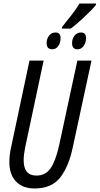

<svg xmlns="http://www.w3.org/2000/svg" viewBox="-20 -1057 564 1087"><path d="M176 10Q273 10 321.5 -53Q370 -116 392 -223L498 -714H418L314 -231Q294 -143 265.5 -103Q237 -63 186 -63Q114 -63 114 -150Q114 -180 122 -220L227 -714H147L43 -224Q33 -181 33 -140Q33 -69 70.5 -29.5Q108 10 176 10ZM330 -895H381Q410 -917 456 -959.5Q502 -1002 523 -1029L524 -1037H430Q411 -1005 387 -974.5Q363 -944 331 -904ZM276 -778Q297 -778 310 -796.5Q323 -815 323 -842Q323 -873 294 -873Q272 -873 258 -855.5Q244 -838 244 -812Q244 -778 276 -778ZM419 -778Q440 -778 453.5 -796.5Q467 -815 467 -842Q467 -873 438 -873Q416 -873 402 -855.5Q388 -838 388 -812Q388 -778 419 -778Z"/></svg>

Font: Noto Sans UI Condensed
Style: Italic
Weight: 400
Width: 3
Italic angle: -12°
Designer: Monotype Design Team
Foundry: Monotype Imaging Inc.
Version: Version 1.901